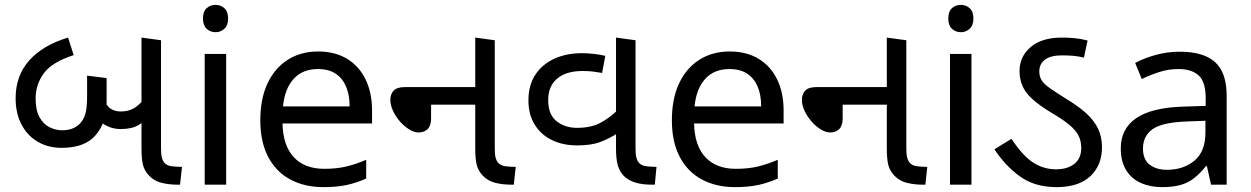

<svg xmlns="http://www.w3.org/2000/svg" viewBox="-20 -757 5129 787"><path d="M233 -151Q178 -151 135.5 -175.5Q93 -200 68.5 -246Q44 -292 44 -354Q44 -447 100 -509.5Q156 -572 259 -603L282 -531Q194 -503 160 -457Q126 -411 126 -353Q126 -305 142 -276.5Q158 -248 183 -235.5Q208 -223 234 -223Q262 -223 281.5 -232Q301 -241 314 -258Q327 -275 332 -299Q337 -323 337 -369V-447L417 -437V-335Q417 -256 372.5 -203.5Q328 -151 233 -151ZM475 -228Q435 -228 402.5 -250Q370 -272 349 -333L404 -357Q414 -325 432 -312.5Q450 -300 475 -300Q511 -300 537 -318.5Q563 -337 585 -371L602 -291Q576 -261 548 -244.5Q520 -228 475 -228ZM708 0Q673 0 642.5 -7.5Q612 -15 591 -37Q572 -57 566 -81.5Q560 -106 560 -148V-603L640 -592V-152Q640 -125 643 -112.5Q646 -100 652 -92Q663 -78 684 -75.5Q705 -73 726 -73L718 0Z M907 -536V0H819V-536ZM864 -737Q884 -737 899.5 -723.5Q915 -710 915 -681Q915 -653 899.5 -639Q884 -625 864 -625Q842 -625 827 -639Q812 -653 812 -681Q812 -710 827 -723.5Q842 -737 864 -737Z M1284 -546Q1353 -546 1402.5 -516Q1452 -486 1478.5 -431.5Q1505 -377 1505 -304V-251H1138Q1140 -160 1184.5 -112.5Q1229 -65 1309 -65Q1360 -65 1399.5 -74.5Q1439 -84 1481 -102V-25Q1440 -7 1400 1.5Q1360 10 1305 10Q1229 10 1170.5 -21Q1112 -52 1079.5 -113.5Q1047 -175 1047 -264Q1047 -352 1076.5 -415Q1106 -478 1159.5 -512Q1213 -546 1284 -546ZM1283 -474Q1220 -474 1183.5 -433.5Q1147 -393 1140 -321H1413Q1413 -367 1399 -401Q1385 -435 1356.5 -454.5Q1328 -474 1283 -474Z M2076 0Q2041 0 2010.5 -7.5Q1980 -15 1959 -37Q1940 -57 1934 -81.5Q1928 -106 1928 -148V-603L2008 -592V-152Q2008 -125 2011 -112.5Q2014 -100 2020 -92Q2031 -78 2052 -75.5Q2073 -73 2094 -73L2086 0ZM1696 -214Q1678 -214 1657.5 -226.5Q1637 -239 1619.5 -259Q1602 -279 1591 -302.5Q1580 -326 1580 -348Q1580 -371 1593.5 -385.5Q1607 -400 1640 -400H1964V-328H1747V-271Q1747 -242 1733 -228Q1719 -214 1696 -214Z M2346 -161Q2287 -161 2242 -183Q2197 -205 2171.5 -246.5Q2146 -288 2146 -345Q2146 -408 2174.5 -451Q2203 -494 2252.5 -516.5Q2302 -539 2365 -539Q2387 -539 2415 -536Q2443 -533 2461 -528L2448 -458Q2431 -461 2412 -463.5Q2393 -466 2368 -466Q2301 -466 2264 -435Q2227 -404 2227 -346Q2227 -288 2261 -260.5Q2295 -233 2345 -233Q2401 -233 2438 -252Q2475 -271 2510 -304V-210Q2479 -190 2442 -175.5Q2405 -161 2346 -161ZM2653 0Q2610 0 2581.5 -9.5Q2553 -19 2536 -37Q2520 -54 2512.5 -79Q2505 -104 2505 -148V-603L2585 -592V-152Q2585 -125 2588 -112.5Q2591 -100 2597 -92Q2608 -78 2629.5 -75.5Q2651 -73 2671 -73L2664 0Z M2971 -546Q3040 -546 3089.5 -516Q3139 -486 3165.5 -431.5Q3192 -377 3192 -304V-251H2825Q2827 -160 2871.5 -112.5Q2916 -65 2996 -65Q3047 -65 3086.5 -74.5Q3126 -84 3168 -102V-25Q3127 -7 3087 1.5Q3047 10 2992 10Q2916 10 2857.5 -21Q2799 -52 2766.5 -113.5Q2734 -175 2734 -264Q2734 -352 2763.5 -415Q2793 -478 2846.5 -512Q2900 -546 2971 -546ZM2970 -474Q2907 -474 2870.5 -433.5Q2834 -393 2827 -321H3100Q3100 -367 3086 -401Q3072 -435 3043.5 -454.5Q3015 -474 2970 -474Z M3763 0Q3728 0 3697.5 -7.5Q3667 -15 3646 -37Q3627 -57 3621 -81.5Q3615 -106 3615 -148V-603L3695 -592V-152Q3695 -125 3698 -112.5Q3701 -100 3707 -92Q3718 -78 3739 -75.5Q3760 -73 3781 -73L3773 0ZM3383 -214Q3365 -214 3344.5 -226.5Q3324 -239 3306.5 -259Q3289 -279 3278 -302.5Q3267 -326 3267 -348Q3267 -371 3280.5 -385.5Q3294 -400 3327 -400H3651V-328H3434V-271Q3434 -242 3420 -228Q3406 -214 3383 -214Z M3962 -536V0H3874V-536ZM3919 -737Q3939 -737 3954.5 -723.5Q3970 -710 3970 -681Q3970 -653 3954.5 -639Q3939 -625 3919 -625Q3897 -625 3882 -639Q3867 -653 3867 -681Q3867 -710 3882 -723.5Q3897 -737 3919 -737Z M4311 10Q4221 10 4160.5 -34Q4100 -78 4056 -145L4126 -188Q4173 -117 4216 -90Q4259 -63 4308 -63Q4356 -63 4384 -85.5Q4412 -108 4412 -150Q4412 -179 4401 -201Q4390 -223 4363 -245.5Q4336 -268 4288 -296Q4240 -325 4211.5 -351Q4183 -377 4171 -405Q4159 -433 4159 -466Q4159 -525 4204.5 -564Q4250 -603 4333 -603Q4359 -603 4385 -600.5Q4411 -598 4438 -591L4423 -521Q4397 -527 4376 -528.5Q4355 -530 4332 -530Q4287 -530 4263.5 -512.5Q4240 -495 4240 -464Q4240 -443 4250 -427.5Q4260 -412 4283.5 -395.5Q4307 -379 4347 -354Q4399 -323 4432 -293Q4465 -263 4481 -229.5Q4497 -196 4497 -153Q4497 -80 4449.5 -35Q4402 10 4311 10Z M4816 -545Q4914 -545 4961 -502Q5008 -459 5008 -365V0H4944L4927 -76H4923Q4900 -47 4875.5 -27.5Q4851 -8 4819.5 1Q4788 10 4743 10Q4695 10 4656.5 -7Q4618 -24 4596 -59.5Q4574 -95 4574 -149Q4574 -229 4637 -272.5Q4700 -316 4831 -320L4922 -323V-355Q4922 -422 4893 -448Q4864 -474 4811 -474Q4769 -474 4731 -461.5Q4693 -449 4660 -433L4633 -499Q4668 -518 4716 -531.5Q4764 -545 4816 -545ZM4842 -259Q4742 -255 4703.5 -227Q4665 -199 4665 -148Q4665 -103 4692.5 -82Q4720 -61 4763 -61Q4831 -61 4876 -98.5Q4921 -136 4921 -214V-262Z"/></svg>

Font: lguzrati15
Style: Book
Weight: 400
Designer: Jelle Bosma - Monotype Design Team, Universal Thirst
Foundry: Monotype Imaging Inc.
Version: Version 2.106